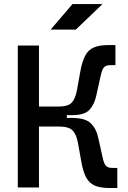

<svg xmlns="http://www.w3.org/2000/svg" viewBox="-20 -916 626 938"><path d="M66.9 0V-693.4H170.4V-395.5H266.6Q312 -395.5 330.1 -414.3Q348.1 -433.1 356 -475.6L372.1 -565.4Q380.9 -614.7 395.8 -643.3Q410.6 -671.9 437.7 -683.8Q464.8 -695.8 509.3 -695.8H543.9V-597.7H519Q496.6 -597.7 487.3 -586.2Q478 -574.7 472.2 -546.9L450.2 -448.2Q440.9 -405.3 417 -379.4Q393.1 -353.5 333 -353.5H306.6V-339.8H333Q396 -339.8 423.1 -314Q450.2 -288.1 459.5 -245.1L481.4 -146.5Q487.3 -118.7 496.6 -107.2Q505.9 -95.7 528.3 -95.7H553.2V2.4H514.2Q469.7 2.4 442.6 -9.5Q415.5 -21.5 400.4 -50Q385.3 -78.6 377 -127.9L360.8 -217.8Q353 -259.8 334.5 -278.8Q315.9 -297.9 266.6 -297.9H170.4V0ZM227.5 -771.5 334 -896H480.5L350.6 -771.5Z"/></svg>

Font: Caskaydia Cove Medium
Style: Regular
Weight: 500
Monospace: yes
Designer: Aaron Bell
Foundry: Saja Typeworks
Version: Version 4.300; ttfautohint (v1.8.3)